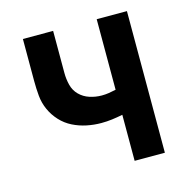

<svg xmlns="http://www.w3.org/2000/svg" viewBox="-83 -600 667 681"><g transform="rotate(-15 250.0 -260.0)"><path d="M330 0V-169Q310 -165 290.5 -162.5Q271 -160 251 -160Q224 -160 197.5 -165.5Q171 -171 147 -183Q123 -195 104.5 -215Q86 -235 75 -259.5Q64 -284 61.5 -311Q59 -338 59 -365V-520H170V-365Q170 -343 175.5 -321Q181 -299 196.5 -283.5Q212 -268 233.5 -261Q255 -254 278 -254Q291 -254 304 -256Q317 -258 330 -261V-520H441V0Z"/></g></svg>

Font: Iosevka SS18
Style: Bold
Weight: 700
Monospace: yes
Designer: Belleve Invis
Foundry: Belleve Invis
Version: Version 25.1.1; ttfautohint (v1.8.4)